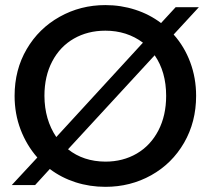

<svg xmlns="http://www.w3.org/2000/svg" viewBox="-20 -724 824 751"><path d="M25.9 0 126 -107.9Q84 -155.8 60.5 -217.3Q37.1 -278.8 37.1 -349.1Q37.1 -451.2 84.5 -532Q131.8 -612.8 213.4 -658.4Q294.9 -704.1 392.1 -704.1Q453.1 -704.1 509 -686Q564.9 -668 609.9 -633.8L667 -695.8H757.8L659.2 -588.9Q701.2 -542 724.1 -480.5Q747.1 -418.9 747.1 -349.1Q747.1 -247.1 700 -165.5Q652.8 -84 571.5 -38.6Q490.2 6.8 392.1 6.8Q331.1 6.8 275.6 -11Q220.2 -28.8 174.8 -63L117.2 0ZM153.8 -349.1Q154.3 -255.9 200.2 -188L539.1 -557.1Q476.1 -604 392.1 -604Q323.2 -604 269 -573Q214.8 -542 184.3 -483.9Q153.8 -425.8 153.8 -349.1ZM246.1 -140.1Q306.2 -92.3 392.1 -91.8Q460.9 -91.8 514.9 -123.3Q568.8 -154.8 599.4 -213.4Q629.9 -272 629.9 -349.1Q629.9 -442.9 585 -507.8Z"/></svg>

Font: Poppins Medium
Style: Regular
Weight: 500
Designer: Ninad Kale (Devanagari), Jonny Pinhorn (Latin)
Foundry: Indian Type Foundry
Version: 4.004